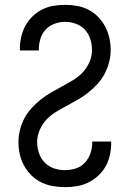

<svg xmlns="http://www.w3.org/2000/svg" viewBox="-20 -763 540 791"><path d="M247 8Q222 8 197 3.5Q172 -1 149.5 -12Q127 -23 109 -41Q91 -59 79 -81Q67 -103 61.5 -127.5Q56 -152 56 -178Q56 -203 62.5 -228.5Q69 -254 81 -276.5Q93 -299 110.5 -318Q128 -337 148 -353Q168 -369 190.5 -382Q213 -395 235.5 -407Q258 -419 280.5 -432.5Q303 -446 320.5 -464.5Q338 -483 348.5 -507.5Q359 -532 359 -557Q359 -580 352 -602Q345 -624 330 -640.5Q315 -657 293 -665Q271 -673 249 -673Q227 -673 205.5 -665.5Q184 -658 168.5 -641.5Q153 -625 146.5 -603.5Q140 -582 140 -560V-555H62V-562Q62 -587 67.5 -611Q73 -635 84.5 -656.5Q96 -678 114 -695.5Q132 -713 154 -724Q176 -735 200 -739Q224 -743 249 -743Q274 -743 298.5 -738.5Q323 -734 345 -722.5Q367 -711 384.5 -693Q402 -675 413.5 -653Q425 -631 430.5 -606.5Q436 -582 436 -558Q436 -532 429.5 -507Q423 -482 411 -459Q399 -436 381.5 -417Q364 -398 344 -382Q324 -366 301.5 -353Q279 -340 256.5 -328Q234 -316 211.5 -302.5Q189 -289 171.5 -270.5Q154 -252 143.5 -227.5Q133 -203 133 -178Q133 -155 140.5 -132.5Q148 -110 164 -93.5Q180 -77 202 -69.5Q224 -62 247 -62Q270 -62 292 -69Q314 -76 329.5 -92.5Q345 -109 352.5 -131Q360 -153 360 -175V-180H438V-173Q438 -148 432.5 -123.5Q427 -99 415 -77.5Q403 -56 384.5 -39Q366 -22 343.5 -11Q321 0 296.5 4Q272 8 247 8Z"/></svg>

Font: Iosevka Term
Style: Regular
Weight: 400
Monospace: yes
Designer: Belleve Invis
Foundry: Belleve Invis
Version: Version 30.0.1